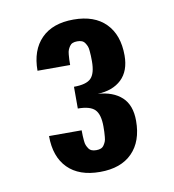

<svg xmlns="http://www.w3.org/2000/svg" viewBox="-58 -802 492 543"><g transform="rotate(-10 187.5 -531.0)"><path d="M156.2 -562.5Q191.9 -562.5 205.3 -576.2Q218.8 -589.8 218.8 -625Q218.8 -635.3 218.5 -640.6Q218.3 -646 217.5 -654.8Q216.8 -663.6 214.8 -668.2Q212.9 -672.9 209.5 -678Q206.1 -683.1 200.7 -685.3Q195.3 -687.5 187.5 -687.5Q179.7 -687.5 174.3 -685.3Q168.9 -683.1 165.5 -678Q162.1 -672.9 160.2 -668.2Q158.2 -663.6 157.5 -654.8Q156.7 -646 156.5 -640.6Q156.2 -635.3 156.2 -625H62.5Q62.5 -684.1 95 -717Q127.4 -750 187.5 -750Q247.6 -750 280 -717Q312.5 -684.1 312.5 -625Q312.5 -580.6 287.4 -556.6Q262.2 -532.7 218.8 -531.2Q262.7 -528.3 287.6 -505.4Q312.5 -482.4 312.5 -437.5Q312.5 -378.4 280 -345.5Q247.6 -312.5 187.5 -312.5Q127.4 -312.5 95 -345.2Q62.5 -377.9 62.5 -437.5H156.2Q156.2 -427.2 156.5 -421.9Q156.7 -416.5 157.5 -407.7Q158.2 -398.9 160.2 -394.3Q162.1 -389.6 165.5 -384.5Q168.9 -379.4 174.3 -377.2Q179.7 -375 187.5 -375Q195.3 -375 200.7 -377.2Q206.1 -379.4 209.5 -384.5Q212.9 -389.6 214.8 -394.3Q216.8 -398.9 217.5 -407.7Q218.3 -416.5 218.5 -421.9Q218.8 -427.2 218.8 -437.5Q218.8 -472.2 205.1 -486.1Q191.4 -500 156.2 -500Z"/></g></svg>

Font: OswaldRegular
Style: Regular
Weight: 400
Designer: vernon adams
Foundry: vernon adams
Version: Version 1.000